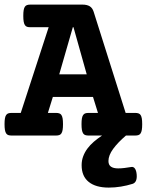

<svg xmlns="http://www.w3.org/2000/svg" viewBox="-25 -600 649 850"><path d="M190.4 -479.5H108.9Q100.6 -479.5 94.7 -481.4Q88.9 -483.4 85.2 -489Q81.5 -494.6 79.8 -504.4Q78.1 -514.2 78.1 -529.8Q78.1 -545.4 79.8 -555.2Q81.5 -564.9 85.2 -570.3Q88.9 -575.7 94.7 -577.6Q100.6 -579.6 108.9 -579.6H340.3Q359.9 -579.6 372.1 -572.3Q384.3 -564.9 389.6 -547.9L531.2 -100.1H573.7Q582 -100.1 587.9 -98.1Q593.8 -96.2 597.4 -90.8Q601.1 -85.4 602.8 -75.7Q604.5 -65.9 604.5 -50.3Q604.5 -34.7 602.8 -24.9Q601.1 -15.1 597.4 -9.5Q593.8 -3.9 587.9 -2Q582 0 573.7 0H532.7Q496.6 30.8 475.8 59.3Q455.1 87.9 455.1 112.8Q455.1 129.9 466.1 137.7Q477.1 145.5 498 145.5Q512.2 145.5 526.6 143.6Q541 141.6 556.6 139.2Q566.4 137.7 572.5 146.5Q578.6 155.3 580.1 172.4Q583 207 562 213.9Q537.1 221.7 510.3 226.1Q483.4 230.5 456.5 230.5Q398.9 230.5 367.7 205.3Q336.4 180.2 336.4 131.3Q336.4 110.4 343.3 92Q350.1 73.7 362.1 57.6Q374 41.5 390.6 27.3Q407.2 13.2 426.8 0H366.7Q358.4 0 352.5 -2Q346.7 -3.9 343 -9.5Q339.4 -15.1 337.6 -24.9Q335.9 -34.7 335.9 -50.3Q335.9 -65.9 337.6 -75.7Q339.4 -85.4 343 -90.8Q346.7 -96.2 352.5 -98.1Q358.4 -100.1 366.7 -100.1H408.7L386.7 -170.9H209L187 -100.1H223.1Q231.4 -100.1 237.3 -98.1Q243.2 -96.2 246.8 -90.8Q250.5 -85.4 252.2 -75.7Q253.9 -65.9 253.9 -50.3Q253.9 -34.7 252.2 -24.9Q250.5 -15.1 246.8 -9.5Q243.2 -3.9 237.3 -2Q231.4 0 223.1 0H25.9Q17.6 0 11.7 -2Q5.9 -3.9 2.2 -9.5Q-1.5 -15.1 -3.2 -24.9Q-4.9 -34.7 -4.9 -50.3Q-4.9 -65.9 -3.2 -75.7Q-1.5 -85.4 2.2 -90.8Q5.9 -96.2 11.7 -98.1Q17.6 -100.1 25.9 -100.1H66.9ZM358.9 -271 300.3 -479.5H297.4L237.3 -271Z"/></svg>

Font: Courier Prime
Style: Bold
Weight: 700
Monospace: yes
Designer: Alan Dague-Greene
Foundry: Quote-Unquote Apps
Version: Version 1.202